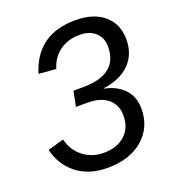

<svg xmlns="http://www.w3.org/2000/svg" viewBox="-130 -797 816 907"><g transform="rotate(-20 278.0 -344.0)"><path d="M229 -388H276Q454 -388 454 -528Q454 -573 424.5 -599.5Q395 -626 346 -626Q288 -626 246 -596Q204 -566 188 -512L101 -519Q156 -698 351 -698Q442 -698 494.5 -653Q547 -608 547 -530Q547 -456 500 -408.5Q453 -361 368 -350L367 -348Q431 -335 466.5 -296.5Q502 -258 502 -199Q502 -105 435.5 -47.5Q369 10 257 10Q165 10 104 -37Q43 -84 23 -165L104 -188Q118 -131 161.5 -97Q205 -63 264 -63Q332 -63 371.5 -99.5Q411 -136 411 -197Q411 -251 374.5 -281.5Q338 -312 274 -312H214Z"/></g></svg>

Font: Libra Sans
Style: Italic
Weight: 400
Italic angle: -12°
Foundry: Context Ltd
Version: Version 1.002